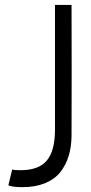

<svg xmlns="http://www.w3.org/2000/svg" viewBox="-20 -753 373 786"><path d="M70.8 13.2Q32.2 13.2 14.2 5.9L29.8 -59.1Q38.6 -56.2 64 -56.2Q138.2 -56.2 171.6 -95.7Q205.1 -135.3 205.1 -223.1V-732.9H272.9Q273.9 -456.5 272.9 -198.2Q272.5 -152.3 261.2 -115Q250 -77.6 226.8 -48.3Q203.6 -19 164.1 -2.9Q124.5 13.2 70.8 13.2Z"/></svg>

Font: Kreadon
Style: Regular
Weight: 400
Designer: kohakuno
Foundry: StudioGnu
Version: Version 1.000;Glyphs 3.1.2 (3151)